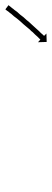

<svg xmlns="http://www.w3.org/2000/svg" viewBox="246 -432 197 730"><g transform="rotate(90 345.0 -67.5)"><path d="M2 -3Q3 -5 5 -7Q8 -11 11 -14Q14 -19 18 -23Q22 -28 26 -34Q31 -39 36 -45Q41 -51 46 -58Q52 -64 57 -70Q62 -77 68 -83Q73 -89 79 -95Q84 -101 89 -106Q93 -111 98 -116Q102 -120 106 -124Q109 -128 112 -131Q114 -133 116 -135Q116 -136 117 -136L108 -145L140 -146L141 -113L131 -122Q131 -122 130 -121Q128 -119 126 -117Q123 -114 120 -111Q116 -107 112 -102Q108 -98 103 -93Q99 -87 93 -82Q88 -76 83 -70Q78 -64 72 -57Q67 -51 61 -45Q56 -39 51 -33Q46 -27 42 -21Q37 -16 33 -11Q30 -6 26 -2Q23 2 21 5Q19 8 18 9Q17 10 16 11L0 -1Q1 -2 2 -3Z"/></g></svg>

Font: FRB American Cursive Just Arrows Light
Style: Italic
Weight: 300
Italic angle: -25°
Version: Version 2.0;Modular Font Editor K font №1